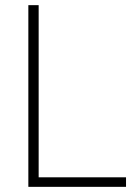

<svg xmlns="http://www.w3.org/2000/svg" viewBox="-20 -725 524 745"><path d="M90 0V-705H130V-37H469V0Z"/></svg>

Font: Nunito Sans 12pt ExtraLight SemiCondensed
Style: Regular
Weight: 200
Width: 4
Version: Version 3.101;gftools[0.9.27]